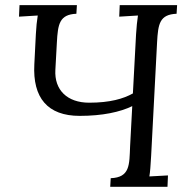

<svg xmlns="http://www.w3.org/2000/svg" viewBox="-20 -720 734 740"><path d="M585.4 -557.1C589.4 -628.4 595.2 -664.1 660.6 -667L662.6 -700.2H441.4L439.5 -655.8L511.7 -660.2C508.8 -640.1 505.9 -615.2 504.4 -587.9L492.2 -359.9C455.6 -339.4 403.8 -324.2 323.7 -324.2C238.8 -324.2 189 -373.5 193.4 -450.7L199.2 -556.2C203.1 -627.4 209 -664.1 274.4 -667L276.4 -700.2H55.2L53.2 -655.8L125.5 -660.2C122.1 -640.1 119.6 -615.2 118.2 -587.9L112.3 -471.7C105.5 -343.3 163.1 -273.4 287.1 -273.4C374.5 -273.4 442.9 -288.1 489.7 -311L481.4 -155.8C478.5 -85 481.4 -36.1 406.7 -33.2L404.8 0H625.5L627.4 -43.9L555.7 -40C558.6 -57.1 560.5 -83 562.5 -119.1Z"/></svg>

Font: Lora Italic
Style: Regular
Weight: 400
Italic angle: -3°
Designer: Olga Karpushina, Alexei Vanyashin
Foundry: Cyreal
Version: Version 1.011;PS 001.011;hotconv 1.0.70;makeotf.lib2.5.58329